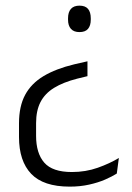

<svg xmlns="http://www.w3.org/2000/svg" viewBox="-20 -516 481 697"><path d="M297.5 -293.5V-239.5L260.5 -230.5Q209.5 -217.5 176.2 -197Q143 -176.5 127 -145.5Q111 -114.5 111 -69V-23Q111 40.5 140.8 74.5Q170.5 108.5 241 108.5Q291 108.5 334.8 93Q378.5 77.5 411.5 57.5L404 114Q387.5 124.5 361.8 135.8Q336 147 303.5 154.2Q271 161.5 233 161.5Q137.5 161.5 93.2 115Q49 68.5 49 -18.5V-68.5Q49 -130 71.2 -171.5Q93.5 -213 138.2 -239.8Q183 -266.5 249.5 -282.5ZM268.5 -495.5Q289.5 -495.5 299.5 -483.8Q309.5 -472 309.5 -449.5V-444.5Q309.5 -423 299.5 -411.2Q289.5 -399.5 268.5 -399.5Q248 -399.5 237.5 -411.2Q227 -423 227 -444.5V-449.5Q227 -472 237.5 -483.8Q248 -495.5 268.5 -495.5Z"/></svg>

Font: Anek Gurmukhi Light
Style: Regular
Weight: 300
Designer: Sarang Kulkarni (Gurmukhi), Yesha Goshar (Latin)
Foundry: Ek Type
Version: Version 1.003